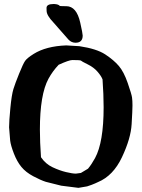

<svg xmlns="http://www.w3.org/2000/svg" viewBox="-20 -908 702 949"><path d="M388.7 -732.4Q388.7 -696.8 353.5 -696.8Q333 -696.8 318.4 -712.4L244.1 -796.9Q210.9 -831.5 210.4 -854Q210.4 -856.4 210 -867.7V-868.7Q210 -888.2 245.1 -888.2H247.1Q269.5 -887.2 275.9 -878.4Q283.2 -877.4 307.6 -877.4Q358.4 -877.4 376.5 -796.4Q388.7 -742.2 388.7 -732.4ZM492.2 -377.9Q492.2 -440.4 486.8 -515.6Q480.5 -532.2 461.9 -553.7Q443.4 -575.2 413.1 -590.1Q382.8 -605 380.4 -608.2Q377.9 -611.3 337.9 -611.3Q321.3 -611.3 270 -587.9Q240.2 -556.6 219.7 -519Q177.2 -440.9 177.2 -267.6Q177.2 -205.6 182.6 -130.9Q205.1 -97.7 240 -81.3Q274.9 -64.9 306.6 -57.4Q338.4 -49.8 355 -49.8L379.9 -53.2Q397.5 -64 415 -74.2Q432.6 -95.2 449.7 -126.5Q492.2 -204.6 492.2 -377.9ZM206.5 -9.3Q180.7 -17.6 144 -37.1Q107.4 -56.6 85.7 -83Q64 -109.4 48.6 -149.2Q33.2 -189 30.3 -212.9L24.9 -278.8Q24.9 -308.6 31.2 -374Q37.6 -439.5 46.1 -467.3Q54.7 -495.1 74.5 -543.9Q94.2 -592.8 104 -606.9Q113.8 -621.1 146.5 -641.6Q207.5 -679.7 307.1 -683.6L372.1 -679.7H372.6Q457.5 -667 500 -639.2Q542.5 -611.3 567.4 -582Q592.3 -552.7 611.3 -497.6Q630.4 -442.4 632.6 -426.3Q634.8 -410.2 634.8 -387.2Q634.8 -364.3 630.6 -293.9Q626.5 -223.6 583 -131.3Q539.6 -39.1 463.9 -7.8L450.2 -1.5Q435.1 5.4 410.6 13.2L367.7 20.5L282.7 9.8Z"/></svg>

Font: Drukaatie burti
Style: Bold
Weight: 700
Version: Version 0.14